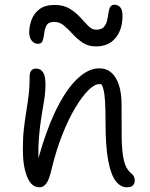

<svg xmlns="http://www.w3.org/2000/svg" viewBox="-20 -786 635 815"><path d="M518 9Q492 9 471.5 -17Q451 -43 439.5 -103.5Q428 -164 428 -265Q428 -321 426 -354.5Q424 -388 419 -407Q416 -419 411 -428Q406 -429 401 -429Q381 -429 354.5 -402.5Q328 -376 299.5 -328.5Q271 -281 245 -215.5Q219 -150 200 -72Q190 -27 178 -9Q166 9 147 9Q113 9 95 -36Q77 -81 77 -151Q77 -202 81.5 -240.5Q86 -279 91.5 -312.5Q97 -346 101.5 -382Q106 -418 106 -465Q106 -478 113 -486.5Q120 -495 133 -495Q152 -495 162.5 -479.5Q173 -464 173 -429Q173 -395 167.5 -361.5Q162 -328 155.5 -288.5Q149 -249 145 -199Q142 -161 143 -114Q174 -225 211 -305Q255 -399 304 -447.5Q353 -496 401 -496Q432 -496 453 -477.5Q474 -459 485 -424.5Q496 -390 496 -342Q496 -262 496.5 -203.5Q497 -145 505.5 -107Q514 -69 537 -50Q546 -43 549 -35.5Q552 -28 552 -18Q552 -8 544.5 0.5Q537 9 518 9ZM141 -600Q125 -600 114.5 -613.5Q104 -627 104 -649Q104 -675 114 -702Q124 -729 147.5 -747Q171 -765 212 -765Q250 -765 276 -749Q302 -733 320.5 -712.5Q339 -692 354.5 -676Q370 -660 388 -660Q410 -660 420 -670.5Q430 -681 434 -697Q438 -713 440 -729Q442 -745 447.5 -755.5Q453 -766 466 -766Q480 -766 490 -755.5Q500 -745 500 -718Q500 -661 470.5 -625Q441 -589 388 -589Q355 -589 331.5 -604.5Q308 -620 289 -641Q270 -662 251.5 -677.5Q233 -693 210 -693Q186 -693 178 -679Q170 -665 168 -646.5Q166 -628 161.5 -614Q157 -600 141 -600Z"/></svg>

Font: Shantell Sans Light Light
Style: Regular
Weight: 300
Version: Version 1.008;[ac192a2d6]